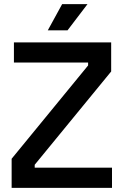

<svg xmlns="http://www.w3.org/2000/svg" viewBox="-20 -904 593 924"><path d="M36 0V-140L404 -589V-603H47V-700H515V-560L147 -111V-97H519V0ZM210 -758 279 -884H401L305 -758Z"/></svg>

Font: Space Grotesk Frontify Medium
Style: Regular
Weight: 500
Designer: Florian Karsten
Version: Version 2.000